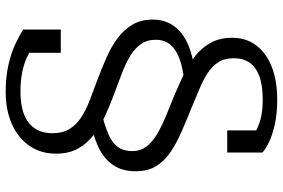

<svg xmlns="http://www.w3.org/2000/svg" viewBox="-180 -580 996 676"><g transform="rotate(90 318.0 -242.0)"><path d="M289 -430 302 -396Q245 -393 204 -381.5Q163 -370 141.5 -348.5Q120 -327 120 -292Q120 -262 135 -240.5Q150 -219 176 -203Q202 -187 236 -174Q270 -161 308 -147Q349 -132 387 -114.5Q425 -97 455.5 -73.5Q486 -50 503.5 -18Q521 14 521 59Q521 113 493 153Q465 193 416 214.5Q367 236 304 236Q252 236 209.5 226.5Q167 217 136 202.5Q105 188 84 174V42H166V179Q155 169 146 159.5Q137 150 132 142Q127 134 125.5 128.5Q124 123 127 123Q147 143 172.5 156.5Q198 170 230.5 177Q263 184 303 184Q351 184 383.5 171Q416 158 432.5 133Q449 108 449 72Q449 35 434 11Q419 -13 393 -30Q367 -47 333 -60Q299 -73 261 -87Q221 -102 182.5 -119Q144 -136 114.5 -158Q85 -180 67 -210Q49 -240 49 -282Q49 -322 68 -351Q87 -380 120 -398Q153 -416 196.5 -424Q240 -432 289 -430ZM395 -61 383 -103Q426 -114 454.5 -126.5Q483 -139 497.5 -159Q512 -179 512 -210Q512 -238 496.5 -259Q481 -280 453 -296.5Q425 -313 390.5 -327.5Q356 -342 318 -357Q280 -373 243.5 -390.5Q207 -408 177.5 -431Q148 -454 130.5 -486Q113 -518 113 -561Q113 -611 140 -646.5Q167 -682 216 -701Q265 -720 331 -720Q379 -720 416 -712Q453 -704 478.5 -692Q504 -680 517 -668V-544H439V-661Q449 -660 458 -654.5Q467 -649 473 -641Q479 -633 482 -624.5Q485 -616 483 -610Q469 -627 448.5 -640.5Q428 -654 399 -661.5Q370 -669 331 -669Q280 -669 248 -657Q216 -645 200.5 -622.5Q185 -600 185 -567Q185 -534 199.5 -512Q214 -490 239 -474Q264 -458 296 -445Q328 -432 363 -417Q405 -400 444 -383Q483 -366 514.5 -345Q546 -324 564.5 -294.5Q583 -265 583 -222Q583 -174 560.5 -141.5Q538 -109 496 -89.5Q454 -70 395 -61Z"/></g></svg>

Font: Roboto Serif Light
Style: Regular
Weight: 300
Designer: Greg Gazdowicz
Foundry: Commercial Type
Version: Version 1.008